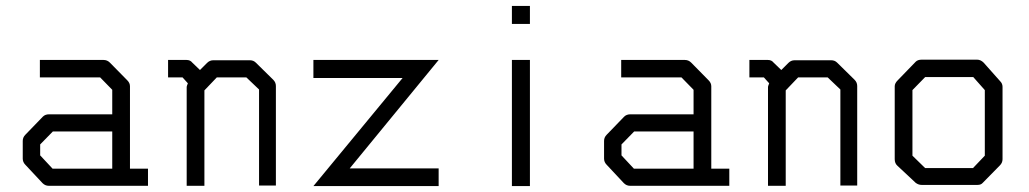

<svg xmlns="http://www.w3.org/2000/svg" viewBox="-20 -679 3484 650"><path d="M360 -108V-234H159L116 -190V-153L158 -108ZM420 -108H481V-50H145Q133 -50 124 -59L66 -121Q57 -130 57 -142V-202Q57 -214 66 -223L125 -284Q133 -292 146 -292H360V-375L319 -417H115V-476H331Q343 -476 352 -467L411 -407Q420 -398 420 -387Z M657 -442 681 -466Q690 -475 702 -475H826Q838 -475 846 -467L905 -409Q914 -400 914 -388V-51H857V-376L814 -417H714L672 -373V-50H612V-385Q612 -387 616 -397L598 -417H549V-476H612Q624 -476 631 -467Z M1041 -476H1465L1164 -109H1465V-49H1041L1343 -415H1041Z M1713 -659H1774V-598H1713ZM1713 -476H1774V-49H1713Z M2328 -108V-234H2127L2084 -190V-153L2126 -108ZM2388 -108H2449V-50H2113Q2101 -50 2092 -59L2034 -121Q2025 -130 2025 -142V-202Q2025 -214 2034 -223L2093 -284Q2101 -292 2114 -292H2328V-375L2287 -417H2083V-476H2299Q2311 -476 2320 -467L2379 -407Q2388 -398 2388 -387Z M2625 -442 2649 -466Q2658 -475 2670 -475H2794Q2806 -475 2814 -467L2873 -409Q2882 -400 2882 -388V-51H2825V-376L2782 -417H2682L2640 -373V-50H2580V-385Q2580 -387 2584 -397L2566 -417H2517V-476H2580Q2592 -476 2599 -467Z M3069 -374V-152L3112 -110H3274L3314 -152V-374L3275 -418H3112ZM3019 -407 3080 -470Q3087 -477 3100 -477H3288Q3300 -477 3310 -467L3366 -404Q3374 -396 3374 -385V-140Q3374 -128 3365 -119L3307 -60Q3301 -53 3289.5 -53H3286H3100Q3089.5 -53 3080 -60L3018 -118Q3009 -126 3009 -140V-387Q3009 -397 3019 -407Z"/></svg>

Font: IBM 3270 Semi-Condensed
Style: Condensed
Weight: 400
Monospace: yes
Version: Version 2.3.1